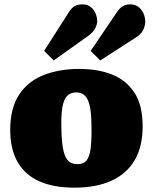

<svg xmlns="http://www.w3.org/2000/svg" viewBox="-20 -849 703 883"><path d="M322 14Q227 14 161.5 -15Q96 -44 61.5 -103Q27 -162 27 -251Q27 -351 67.5 -413Q108 -475 180 -503.5Q252 -532 345 -532Q431 -532 496 -506Q561 -480 598.5 -422.5Q636 -365 636 -268Q636 -175 599.5 -112.5Q563 -50 493 -18Q423 14 322 14ZM336 -94Q363 -94 377 -110Q391 -126 396 -160.5Q401 -195 401 -251Q401 -306 396.5 -340Q392 -374 382.5 -392Q373 -410 360 -417Q347 -424 330 -424Q310 -424 294.5 -413Q279 -402 270.5 -372Q262 -342 262 -285Q262 -216 268.5 -173.5Q275 -131 291 -112.5Q307 -94 336 -94ZM441 -571 397 -615 519 -795Q533 -815 547.5 -822Q562 -829 578 -829Q602 -829 617.5 -816.5Q633 -804 640.5 -786Q648 -768 648 -750Q648 -731 638.5 -711.5Q629 -692 607 -678ZM227 -571 183 -615 298 -795Q311 -815 325.5 -822Q340 -829 358 -829Q382 -829 397.5 -816.5Q413 -804 420 -786Q427 -768 427 -753Q427 -737 418 -719Q409 -701 387 -685Z"/></svg>

Font: Literata 18pt Black
Style: Regular
Weight: 900
Designer: Latin by Veronika Burian and Jose Scaglione. Greek by Irene Vlachou. Cyrillic by Vera Evstafieva.
Foundry: TypeTogether
Version: Version 3.103;gftools[0.9.29]